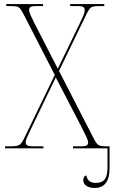

<svg xmlns="http://www.w3.org/2000/svg" viewBox="-20 -734 565 950"><path d="M5 0V-10H30Q52 -10 64 -12.5Q76 -15 84.5 -25Q93 -35 103 -57L251 -363L100 -657Q89 -679 81.5 -689Q74 -699 63.5 -701.5Q53 -704 32 -704H11V-714H193V-704H163Q136 -704 130 -699Q124 -694 124 -685Q124 -675 131.5 -658.5Q139 -642 151 -618L266 -394L374 -617Q385 -639 392 -655.5Q399 -672 399 -684Q399 -693 393.5 -698.5Q388 -704 363 -704H327V-714H496V-704H472Q452 -704 441 -701.5Q430 -699 422.5 -689Q415 -679 405 -658L272 -383L439 -58Q450 -36 457.5 -26Q465 -16 475.5 -13Q486 -10 505 -10H522V100Q522 146 504 171Q486 196 448 196Q423 196 407.5 185.5Q392 175 392 157Q392 137 408 134Q409 149 420 160Q431 171 454 171Q485 171 498.5 153Q512 135 512 95V0H341V-10H378Q404 -10 410 -15Q416 -20 416 -29Q416 -39 407.5 -56.5Q399 -74 381 -110L256 -351L151 -133Q134 -97 124.5 -77.5Q115 -58 111 -47.5Q107 -37 107 -30Q107 -21 113.5 -15.5Q120 -10 148 -10H195V0Z"/></svg>

Font: Noto Serif Display SemiCondensed Thin
Style: Regular
Weight: 100
Width: 4
Designer: Monotype Design Team
Foundry: Monotype Imaging Inc.
Version: Version 2.009